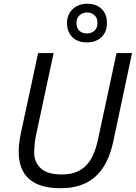

<svg xmlns="http://www.w3.org/2000/svg" viewBox="-20 -998 727 1028"><path d="M304.7 9.8Q80.1 9.8 80.1 -187Q80.1 -226.6 91.8 -285.2L184.1 -713.9H267.1L173.8 -278.8Q163.1 -227.5 163.1 -178.7Q163.1 -129.9 198.7 -96.7Q234.4 -63.5 311.5 -64Q388.7 -63.5 435.5 -106.4Q482.4 -149.4 503.9 -248L604 -713.9H687L586.9 -242.2Q559.6 -113.3 490.2 -51.8Q420.9 9.8 304.7 9.8ZM486.3 -916Q470.7 -931.2 446.3 -931.2Q421.9 -931.2 405.8 -916Q389.6 -901.4 389.6 -875Q389.6 -848.6 404.3 -834Q418.9 -819.3 444.3 -818.8Q470.7 -819.3 486.3 -834Q502 -848.6 502 -875Q502 -901.4 486.3 -916ZM445.3 -771Q396.5 -770.5 367.7 -798.8Q338.9 -827.1 338.9 -874Q338.9 -920.9 369.1 -949.2Q399.4 -977.5 447.3 -978Q495.1 -978 523.9 -950.2Q552.7 -922.4 552.7 -875Q552.7 -827.6 523.4 -799.3Q494.1 -771 445.3 -771Z"/></svg>

Font: OpenSans-Italic
Style: Italic
Weight: 400
Italic angle: -12°
Foundry: Ascender Corporation
Version: Version 1.10